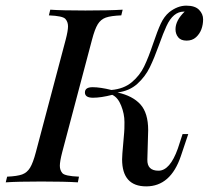

<svg xmlns="http://www.w3.org/2000/svg" viewBox="-51 -642 745 676"><path d="M227.1 -20 223.1 0Q176.3 -2.9 94.2 -2.9Q12.2 -2.9 -30.8 0L-25.9 -20Q9.3 -21.5 26.9 -27.8Q44.4 -34.2 54.9 -51.5Q65.4 -68.8 75.2 -106L180.2 -502Q188.5 -533.7 188.5 -549.3Q188.5 -564.9 179.2 -575.4Q169.9 -585.9 121.1 -587.9L126 -607.9Q166 -605 249.5 -605Q333 -605 380.9 -607.9L376 -587.9Q339.4 -586.4 321.5 -580.1Q303.7 -573.7 293.2 -556.6Q282.7 -539.6 272.9 -502L168 -106Q159.7 -73.7 159.7 -58.3Q159.7 -43 168.5 -32.5Q177.2 -22 227.1 -20ZM378.9 -81.1Q378.9 -87.4 379.9 -102.1L386.2 -175.8Q387.2 -184.1 387.2 -212.4Q387.2 -240.7 375.7 -269.8Q364.3 -298.8 344.2 -308.1Q304.7 -297.9 276.4 -297.9Q248 -297.9 248 -316.4Q248 -335 274.9 -335Q301.8 -335 341.3 -325.2Q385.3 -329.1 413.3 -352.8Q441.4 -376.5 456.5 -408Q471.7 -439.5 487.5 -486.6Q503.4 -533.7 515.1 -558.8Q526.9 -584 544.9 -599.1Q574.2 -622.1 605 -622.1Q635.7 -622.1 649.9 -607.4Q664.1 -592.8 664.1 -574Q664.1 -555.2 658 -538.8Q651.9 -522.5 638.9 -510.7Q626 -499 606 -499Q585.9 -499 576.4 -510.7Q566.9 -522.5 566.9 -539.1Q566.9 -569.8 599.1 -601.1H596.2Q558.6 -601.1 535.2 -550.3Q524.4 -527.3 508.3 -482.4Q492.2 -437.5 476.3 -404.8Q460.4 -372.1 432.6 -346.9Q404.8 -321.8 362.8 -316.4Q416 -304.7 443.4 -274.4Q470.7 -244.1 470.7 -183.6Q470.7 -172.4 470.2 -166L467.8 -80.1Q466.8 -41 507.1 -41Q547.4 -41 575.2 -119.1L591.8 -169.9H611.8L585.9 -92.8Q549.8 14.2 463.9 14.2Q378.9 14.2 378.9 -81.1Z"/></svg>

Font: PlayfairDisplaySC-Italic
Style: Italic
Weight: 400
Italic angle: -14°
Designer: Claus Eggers Sørensen
Foundry: Claus Eggers Sørensen
Version: Version 1.004;PS 001.004;hotconv 1.0.70;makeotf.lib2.5.58329